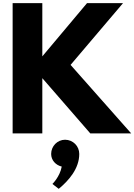

<svg xmlns="http://www.w3.org/2000/svg" viewBox="-20 -845 851 1216"><path d="M811 0 427 -434 759 -825H531L248 -488V-825H60V0H248V-350L552 0ZM392 40C442 40 482 80 482 130C482 223 415 299 352 351L312 320C312 320 359 275 371 210C333 201 304 170 304 130C304 80 344 40 392 40Z"/></svg>

Font: Hussar Techniczny
Style: Bold 
Weight: 700
Foundry: Cannot Into Space Fonts
Version: Version 0.77